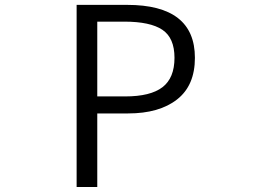

<svg xmlns="http://www.w3.org/2000/svg" viewBox="-20 -752 1040 772"><path d="M288.1 0V-732.4H491.2Q763.7 -732.4 763.7 -519.5Q763.7 -408.2 691.9 -352.1Q620.1 -295.9 495.1 -295.9H371.1V0ZM371.1 -364.3H483.4Q585 -364.3 633.3 -401.4Q681.6 -438.5 681.6 -519.5Q681.6 -599.6 632.8 -632.3Q584 -665 479.5 -665H371.1Z"/></svg>

Font: Gen Shin Gothic Monospace Normal
Style: Regular
Weight: 350
Designer: [Source Han Sans]
Ryoko NISHIZUKA  (kana & ideographs); Paul D. Hunt (Latin, Greek & Cyrillic); Wenlong ZHANG  (bopomofo
Version: Version 1.002.20150607